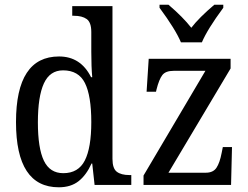

<svg xmlns="http://www.w3.org/2000/svg" viewBox="-20 -786 1053 816"><path d="M48 -267Q48 -546 231 -546Q323 -546 367 -458H372Q368 -501 368 -566V-650Q368 -691 348.5 -705Q329 -719 294 -719H287V-760H458V-111Q458 -70 476.5 -56Q495 -42 530 -42H538V0H382L372 -91H369Q347 -42 314 -16Q281 10 230 10Q48 10 48 -267ZM368 -267Q368 -379 341 -433Q314 -487 248 -487Q192 -487 166.5 -431.5Q141 -376 141 -266Q141 -156 166.5 -103Q192 -50 249 -50Q313 -50 340.5 -104Q368 -158 368 -267ZM590 -40 853 -485H718Q684 -485 670 -467Q656 -449 645 -405L643 -396H603L612 -536H960V-495L696 -52H855Q886 -52 900 -73Q914 -94 922 -136L927 -161H966L962 0H590ZM658 -753V-766H696Q758 -713 793 -668Q826 -711 891 -766H929V-753Q861 -661 838 -606H749Q726 -661 658 -753Z"/></svg>

Font: Noto Serif Narrow
Style: Regular
Weight: 400
Width: 4
Designer: Monotype Design Team
Foundry: Monotype Imaging Inc.
Version: Version 1.001